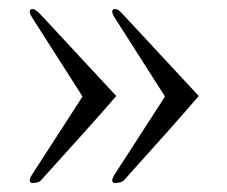

<svg xmlns="http://www.w3.org/2000/svg" viewBox="-20 -440 503 426"><path d="M163 -226C164 -227 127 -170 52 -54C48 -48 46 -43 46 -40C46 -36 48 -34 52 -34C61 -34 68 -36 71 -40C146 -123 202 -185 238 -227L68 -410C61 -417 56 -420 52 -420C48 -420 46 -418 46 -414C46 -411 48 -406 52 -400ZM346 -226C347 -227 310 -170 235 -54C231 -48 229 -43 229 -40C229 -36 231 -34 235 -34C244 -34 251 -36 255 -40C330 -123 385 -185 421 -227L251 -410C245 -417 240 -420 235 -420C231 -420 229 -418 229 -414C229 -411 231 -406 235 -400Z"/></svg>

Font: GFS Fleischman
Style: Regular
Weight: 400
Designer: George Matthiopoulos
Foundry: George Matthiopoulos
Version: Version 1.0